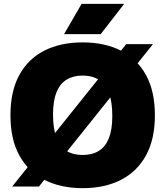

<svg xmlns="http://www.w3.org/2000/svg" viewBox="-20 -971 862 1001"><path d="M183 1.5H43.5L638 -741H777.5ZM411 10Q297 10 212.5 -32.8Q128 -75.5 81.2 -160Q34.5 -244.5 34.5 -370Q34.5 -496 81 -580.5Q127.5 -665 212 -707.5Q296.5 -750 411 -750Q525.5 -750 610 -707.2Q694.5 -664.5 741 -580Q787.5 -495.5 787.5 -370Q787.5 -245 741 -160.5Q694.5 -76 610 -33Q525.5 10 411 10ZM411 -163Q461 -163 495.5 -184.5Q530 -206 547.8 -250.8Q565.5 -295.5 565.5 -366Q565.5 -440.5 547.5 -487Q529.5 -533.5 495 -555.2Q460.5 -577 411 -577Q362 -577 327.5 -556Q293 -535 274.8 -490.2Q256.5 -445.5 256.5 -374Q256.5 -299 274.5 -252.5Q292.5 -206 326.8 -184.5Q361 -163 411 -163ZM314 -793 405.5 -951H627.5L505 -793Z"/></svg>

Font: Encode Sans Condensed Thin Black
Style: Regular
Weight: 900
Version: Version 3.002